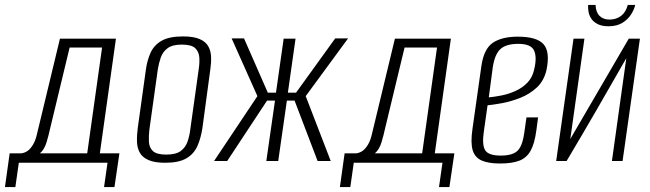

<svg xmlns="http://www.w3.org/2000/svg" viewBox="-41 -650 2625 775"><path d="M-21 105 -2 -31H45Q59 -33 70.5 -41Q82 -49 92.5 -66.5Q103 -84 109 -112L201 -494H427L362 -31H441L421 105H379L393 7H35L21 105ZM120 -31H311L371 -458H240L161 -130Q156 -106 147 -76Q138 -46 120 -31Z M626 7Q584 7 559.5 -3.5Q535 -14 524 -32.5Q513 -51 512 -77Q511 -103 515 -133L548 -370Q553 -406 566.5 -436.5Q580 -467 610.5 -485Q641 -503 698 -503Q740 -503 764.5 -492.5Q789 -482 799.5 -463.5Q810 -445 811 -421Q812 -397 808 -370L776 -133Q770 -93 756 -61Q742 -29 711.5 -11Q681 7 626 7ZM630 -26Q669 -26 688.5 -40.5Q708 -55 716 -78.5Q724 -102 727 -127L761 -370Q765 -395 763.5 -418Q762 -441 747 -455.5Q732 -470 693 -470Q655 -470 635.5 -455.5Q616 -441 608 -418Q600 -395 596 -370L562 -127Q559 -102 560 -78.5Q561 -55 576 -40.5Q591 -26 630 -26Z M823 0 998 -262 894 -495H944L1040 -276H1073L1104 -494H1152L1121 -276H1154L1312 -495H1364L1193 -262L1294 0H1241L1148 -244H1117L1082 0H1034L1069 -244H1037L876 0Z M1331 105 1350 -31H1397Q1411 -33 1422.5 -41Q1434 -49 1444.5 -66.5Q1455 -84 1461 -112L1553 -494H1779L1714 -31H1793L1773 105H1731L1745 7H1387L1373 105ZM1472 -31H1663L1723 -458H1592L1513 -130Q1508 -106 1499 -76Q1490 -46 1472 -31Z M1977 10Q1931 10 1903.5 -2Q1876 -14 1867 -43.5Q1858 -73 1866 -129L1902 -383Q1912 -453 1948.5 -477.5Q1985 -502 2049 -502Q2126 -502 2153 -471.5Q2180 -441 2165 -368Q2155 -324 2126 -297Q2097 -270 2059 -255Q2021 -240 1985 -233.5Q1949 -227 1927 -225L1912 -119Q1904 -65 1917.5 -43.5Q1931 -22 1980 -22Q2030 -22 2049.5 -43Q2069 -64 2076 -119L2084 -176H2131L2124 -124Q2117 -71 2101 -42Q2085 -13 2055.5 -1.5Q2026 10 1977 10ZM1932 -257Q1954 -259 1982.5 -264.5Q2011 -270 2039 -282.5Q2067 -295 2087.5 -316Q2108 -337 2115 -369Q2127 -418 2115 -445.5Q2103 -473 2051 -473Q2002 -473 1979 -452Q1956 -431 1948 -378Z M2204 0 2274 -494H2318L2261 -89L2497 -494H2542L2472 0H2429L2487 -415Q2427 -310 2367.5 -207Q2308 -104 2246 0ZM2415 -544Q2388 -544 2371 -553Q2354 -562 2345.5 -575Q2337 -588 2334.5 -603Q2332 -618 2333 -630H2363Q2364 -601 2379 -586Q2394 -571 2419 -571Q2446 -571 2465.5 -585.5Q2485 -600 2493 -630H2523Q2519 -612 2506.5 -592Q2494 -572 2471.5 -558Q2449 -544 2415 -544Z"/></svg>

Font: Alumni Sans Light
Style: Italic
Weight: 300
Italic angle: -8°
Version: Version 1.016